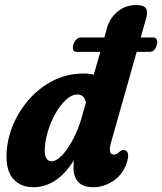

<svg xmlns="http://www.w3.org/2000/svg" viewBox="-20 -752 660 781"><path d="M278.5 -570.5Q282 -582.5 290.2 -591Q298.5 -599.5 307.5 -599.5H404.5L415.5 -639.5Q426.5 -678 458.2 -704.8Q490 -731.5 535 -731.5Q565 -731.5 573.5 -718.2Q582 -705 574.5 -677.5L552.5 -599.5H603Q613.5 -599.5 617.5 -591Q621.5 -582.5 618 -570.5Q610.5 -541 588.5 -541H536L432.5 -175.5Q417 -123 443.5 -123Q454.5 -123 468 -136Q476 -142.5 483 -142Q496 -141.5 500 -128.5Q504 -115.5 495 -87.5Q478.5 -41 440.2 -15.8Q402 9.5 359.5 9.5Q317.5 9.5 298.2 -11.8Q279 -33 279 -70Q279 -85.5 280 -99Q244.5 -43.5 203.5 -17Q162.5 9.5 115.5 9.5Q66 9.5 36.2 -21.5Q6.5 -52.5 6.5 -115.5Q6.5 -174.5 29.2 -234Q52 -293.5 94 -343Q136 -392.5 193.8 -422.8Q251.5 -453 321.5 -453Q343 -453 361.5 -448L388 -541H291.5Q271 -541 278.5 -570.5ZM162 -139.5Q162 -117 169.8 -106.5Q177.5 -96 188.5 -96Q210 -96 233.8 -121.8Q257.5 -147.5 278.2 -187.5Q299 -227.5 311 -269.5L329.5 -334.5Q323.5 -367.5 294 -367.5Q271.5 -367.5 248.2 -346Q225 -324.5 205.5 -290Q186 -255.5 174.2 -215.8Q162.5 -176 162 -139.5Z"/></svg>

Font: Fraunces 144pt S100
Style: Bold Italic
Weight: 700
Italic angle: -16°
Version: Version 1.000; ttfautohint (v1.8.3)